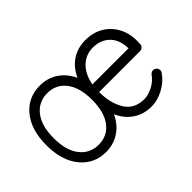

<svg xmlns="http://www.w3.org/2000/svg" viewBox="-73 -647 887 887"><g transform="rotate(-45 370.0 -204.0)"><path d="M220 13Q143 13 95 -45.5Q47 -104 47 -204Q47 -305 95 -363Q143 -421 220 -421Q270 -421 308.5 -395.5Q347 -370 369 -323Q390 -370 428.5 -395.5Q467 -421 518 -421Q568 -421 606.5 -398Q645 -375 666.5 -332.5Q688 -290 684 -232V-229Q684 -220 677 -213Q671 -206 660 -206H393Q393 -133 423 -84Q453 -35 518 -35Q544 -35 574 -50.5Q604 -66 621 -91Q627 -99 636.5 -101Q646 -103 654 -97Q662 -92 664 -82Q666 -72 660 -64Q636 -29 596 -8Q556 13 518 13Q467 13 428.5 -12.5Q390 -38 369 -85Q347 -38 308.5 -12.5Q270 13 220 13ZM220 -35Q277 -35 311 -79Q345 -123 345 -204Q345 -284 311 -328Q277 -372 220 -372Q163 -372 128.5 -328Q94 -284 94 -204Q94 -123 128.5 -79Q163 -35 220 -35ZM396 -253H632Q631 -310 599.5 -341Q568 -372 518 -372Q472 -372 439.5 -341Q407 -310 396 -253Z"/></g></svg>

Font: Zen Kurenaido
Style: ARC
Weight: 400
Designer: Yoshimichi Ohira
Foundry: Positype
Version: Version 1.001